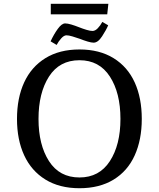

<svg xmlns="http://www.w3.org/2000/svg" viewBox="-20 -982 842 1017"><path d="M70 -352Q70 -463 108 -545.5Q146 -628 220.5 -674Q295 -720 401 -720Q507 -720 581.5 -674Q656 -628 693.5 -545.5Q731 -463 731 -352Q731 -242 693.5 -159Q656 -76 581.5 -30.5Q507 15 401 15Q295 15 220.5 -31Q146 -77 108 -159.5Q70 -242 70 -352ZM618 -352Q618 -490 562 -576.5Q506 -663 401 -663Q295 -663 239.5 -576.5Q184 -490 184 -352Q184 -215 239.5 -128.5Q295 -42 401 -42Q506 -42 562 -128.5Q618 -215 618 -352ZM325 -858Q338 -858 358 -852Q378 -846 398 -838Q418 -830 438 -824Q458 -818 470 -818Q484 -818 498 -832.5Q512 -847 522 -866L553 -848Q543 -824 521 -790Q499 -756 476 -756Q464 -756 444 -762Q424 -768 404 -776Q384 -783 364 -789Q344 -795 332 -795Q319 -795 304.5 -779Q290 -763 280 -744L248 -763Q265 -800 286 -829Q307 -858 325 -858ZM249 -962H554L548 -906H249Z"/></svg>

Font: Andada Pro Medium
Style: Regular
Weight: 500
Designer: Carolina Giovagnoli
Foundry: Huerta Tipografica
Version: Version 3.005; ttfautohint (v1.8.4)